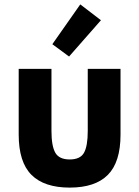

<svg xmlns="http://www.w3.org/2000/svg" viewBox="-20 -839 633 873"><path d="M297 14Q181 14 123 -44Q65 -102 65 -227V-526H214V-244Q214 -175 231.5 -144.5Q249 -114 297 -114Q345 -114 362 -144.5Q379 -175 379 -244V-526H528V-227Q528 -102 470.5 -44Q413 14 297 14ZM294 -582 218 -638 345 -819 439 -747Z"/></svg>

Font: Ubuntu Sans ExtraBold
Style: Regular
Weight: 800
Designer: Dalton Maag Ltd
Foundry: Dalton Maag Ltd
Version: Version 1.006; ttfautohint (v1.8.4.7-5d5b)